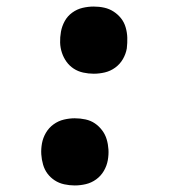

<svg xmlns="http://www.w3.org/2000/svg" viewBox="-20 -558 540 586"><path d="M266 -333Q250 -333 234 -336.5Q218 -340 205 -348.5Q192 -357 183 -369.5Q174 -382 169 -397Q164 -412 163.5 -428Q163 -444 166 -461Q169 -478 177.5 -493.5Q186 -509 200.5 -519.5Q215 -530 232 -534Q249 -538 266 -538Q283 -538 298.5 -534.5Q314 -531 327 -522.5Q340 -514 349.5 -502Q359 -490 363.5 -474.5Q368 -459 368.5 -443Q369 -427 367 -410Q364 -393 355 -377.5Q346 -362 331.5 -351.5Q317 -341 300 -337Q283 -333 266 -333ZM208 8Q192 8 176 4.5Q160 1 147 -7.5Q134 -16 125 -28Q116 -40 111.5 -55.5Q107 -71 106 -87Q105 -103 108 -120Q111 -137 120 -152.5Q129 -168 143.5 -178.5Q158 -189 175 -193Q192 -197 208 -197Q225 -197 241 -193.5Q257 -190 269.5 -181.5Q282 -173 291.5 -160.5Q301 -148 305.5 -133Q310 -118 311 -102Q312 -86 309 -69Q306 -52 297 -36.5Q288 -21 273.5 -10.5Q259 0 242 4Q225 8 208 8Z"/></svg>

Font: iosevka_custom_sans_ss08 XBd
Style: Italic
Weight: 800
Italic angle: -10°
Designer: Belleve Invis
Foundry: Belleve Invis
Version: Version 10.3.0; ttfautohint (v1.8.3)